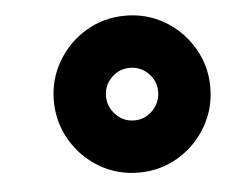

<svg xmlns="http://www.w3.org/2000/svg" viewBox="-37 -791 545 462"><g transform="rotate(-5 235.0 -560.5)"><path d="M92 -561Q92 -612 117.5 -655.5Q143 -699 186 -724.5Q229 -750 281 -750Q333 -750 376 -724.5Q419 -699 444.5 -655.5Q470 -612 470 -561Q470 -509 444.5 -465.5Q419 -422 376 -396.5Q333 -371 281 -371Q229 -371 186 -396.5Q143 -422 117.5 -465.5Q92 -509 92 -561ZM344 -561Q344 -587 325.5 -605.5Q307 -624 281 -624Q255 -624 236.5 -605.5Q218 -587 218 -561Q218 -535 236.5 -516Q255 -497 281 -497Q307 -497 325.5 -516Q344 -535 344 -561Z"/></g></svg>

Font: Be Vietnam Black
Style: Italic
Weight: 900
Italic angle: -9°
Designer: Lam Bao; Tony Le; Vietanh Nguyen
Foundry: Yellow Type Foundry
Version: Version 5.000